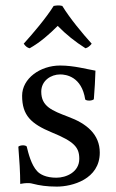

<svg xmlns="http://www.w3.org/2000/svg" viewBox="-20 -682 430 712"><path d="M48 -138C52 -89 55 -42 55 0C65 -2 75 -3 80 -3C87 -3 93 -3 100 -1C127 6 154 10 191 10C247 10 350 -17 350 -116C350 -184 301 -224 233 -249C173 -272 133 -287 133 -342C133 -383 169 -406 203 -406C225 -406 283 -398 296 -313C302 -307 322 -308 328 -314C331 -350 333 -387 334 -420C303 -425 255 -439 203 -439C129 -439 62 -391 62 -327C62 -254 95 -223 172 -191C255 -157 274 -136 274 -93C274 -44 226 -23 189 -23C150 -23 128 -36 118 -47C96 -70 85 -114 79 -139C73 -145 54 -144 48 -138ZM211 -660C200 -663 190 -662 179 -660C150 -614 104 -560 68 -520C74 -511 81 -505 90 -503C129 -525 162 -554 194 -586C224 -555 259 -527 297 -503C306 -505 315 -513 320 -520C284 -560 240 -613 211 -660Z"/></svg>

Font: Libertinus Math
Style: Regular
Weight: 400
Designer: Philipp H. Poll, Khaled Hosny
Foundry: Caleb Maclennan
Version: Version 7.050;RELEASE